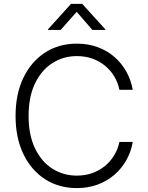

<svg xmlns="http://www.w3.org/2000/svg" viewBox="-20 -963 764 993"><path d="M377.4 9.8Q284.7 9.8 213.1 -36.1Q141.6 -82 101.1 -166Q60.5 -250 60.5 -363.3Q60.5 -477.1 101.1 -561Q141.6 -645 213.1 -691.2Q284.7 -737.3 377.4 -737.3Q436 -737.3 485.1 -719.2Q534.2 -701.2 571.8 -668.5Q609.4 -635.7 633.5 -592.3Q657.7 -548.8 666.5 -498.5H597.7Q589.8 -536.1 570.8 -567.9Q551.8 -599.6 522.9 -623.3Q494.1 -647 457.5 -659.9Q420.9 -672.9 377.4 -672.9Q307.6 -672.9 251 -636.7Q194.3 -600.6 161.1 -531.5Q127.9 -462.4 127.9 -363.3Q127.9 -264.2 161.4 -195.1Q194.8 -126 251.5 -90.3Q308.1 -54.7 377.4 -54.7Q420.9 -54.7 457.5 -67.9Q494.1 -81.1 522.7 -104.5Q551.3 -127.9 570.6 -159.9Q589.8 -191.9 597.7 -229H666.5Q658.2 -179.2 634 -135.7Q609.9 -92.3 572.3 -59.6Q534.7 -26.9 485.4 -8.5Q436 9.8 377.4 9.8ZM293.9 -808.1H228V-811L347.2 -942.9H405.3L524.9 -811V-808.1H458L376.5 -901.9Z"/></svg>

Font: Inter 17pt Light
Style: Regular
Weight: 300
Version: Version 4.001;git-66647c0bb